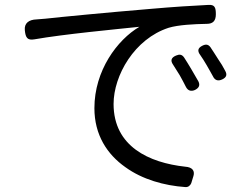

<svg xmlns="http://www.w3.org/2000/svg" viewBox="-20 -732 1020 781"><path d="M490 -52C559 -2 648 23 734 29C745 30 754 23 758 13L765 -10L766 -13C774 -36 764 -52 733 -54C587 -70 442 -136 442 -309C442 -425 527 -574 666 -619C706 -631 769 -634 821 -635C847 -635 858 -648 858 -674C858 -701 854 -714 827 -712C765 -709 685 -704 594 -696C414 -681 228 -663 165 -656C156 -655 143 -654 128 -653C98 -652 78 -638 81 -609C84 -579 91 -567 120 -572C239 -593 452 -613 547 -623C457 -570 364 -445 364 -292C364 -183 416 -104 490 -52ZM758 -451C748 -468 738 -484 729 -498C720 -511 710 -512 696 -506C677 -498 672 -486 684 -469C693 -455 702 -441 711 -426C720 -411 728 -394 736 -379C744 -363 757 -359 773 -366C789 -374 795 -385 787 -401C778 -417 768 -434 758 -451ZM867 -492C856 -510 845 -526 836 -540C827 -552 817 -553 803 -546C785 -537 782 -525 794 -509C803 -496 812 -482 820 -468C829 -452 838 -437 846 -422C854 -405 867 -401 884 -409C901 -417 905 -428 896 -444C888 -460 878 -476 867 -492Z"/></svg>

Font: GenSenRounded2 TW R
Style: Regular
Weight: 400
Version: Version 2.100;PS 2.1;hotconv 16.6.51;makeotf.lib2.5.65220 DE